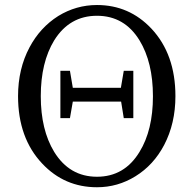

<svg xmlns="http://www.w3.org/2000/svg" viewBox="-20 -749 791 784"><path d="M376 15.6Q243.2 15.6 152.3 -81.1Q53.7 -185.5 53.7 -356.4Q53.7 -467.8 100.6 -555.7Q143.6 -636.7 217.8 -683.6Q291 -728.5 376 -728.5Q507.8 -728.5 598.6 -631.8Q696.3 -527.3 696.3 -356.4Q696.3 -245.1 650.4 -157.2Q607.4 -75.2 533.2 -29.3Q460.9 15.6 376 15.6ZM549.8 -128.9Q604.5 -217.8 604.5 -356Q604.5 -494.1 549.8 -584Q488.3 -684.6 376 -684.6Q263.7 -684.6 201.2 -584Q146.5 -494.1 146.5 -356.4Q146.5 -218.8 201.2 -128.9Q263.7 -27.3 376 -27.3Q488.3 -27.3 549.8 -128.9ZM226.6 -266.6V-460H265.6L277.3 -390.6H473.6L485.4 -460H524.4V-266.6H485.4L474.6 -334H277.3L265.6 -266.6Z"/></svg>

Font: Bpmf Zihi Box R
Style: R
Weight: 400
Foundry: But Ko
Version: Version 1.320